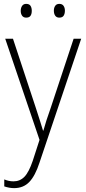

<svg xmlns="http://www.w3.org/2000/svg" viewBox="-20 -729 442 991"><path d="M7 -529H47L164 -175Q179 -129 187.5 -102Q196 -75 202 -55H204Q217 -103 242 -173L360 -529H399L184 110Q162 178 131.5 210Q101 242 53 242Q28 242 2 233V197Q14 202 25.5 204.5Q37 207 50 207Q83 207 106 183.5Q129 160 149 101L184 -7ZM87 -673Q87 -688 94 -698.5Q101 -709 115 -709Q131 -709 137.5 -699Q144 -689 144 -673Q144 -657 137.5 -647.5Q131 -638 115 -638Q101 -638 94 -648Q87 -658 87 -673ZM258 -674Q258 -689 265 -699Q272 -709 286 -709Q301 -709 308 -699Q315 -689 315 -674Q315 -658 308.5 -648Q302 -638 286 -638Q272 -638 265 -648Q258 -658 258 -674Z"/></svg>

Font: Noto Sans Gujarati SemiCondensed ExtraLight
Style: Regular
Weight: 200
Width: 4
Designer: Jelle Bosma - Monotype Design Team, Universal Thirst
Foundry: Monotype Imaging Inc.
Version: Version 2.106; ttfautohint (v1.8.4.7-5d5b)